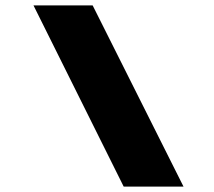

<svg xmlns="http://www.w3.org/2000/svg" viewBox="-20 -694 796 714"><path d="M440 0 104.5 -674H324.5L662.5 0Z"/></svg>

Font: Anybody UltraExpanded ExtraBold
Style: Italic
Weight: 800
Width: 9
Italic angle: -10°
Designer: Tyler Finck
Foundry: Etcetera Type Company
Version: Version 1.010; ttfautohint (v1.8.3) -l 8 -r 50 -G 200 -x 14 